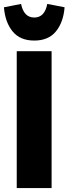

<svg xmlns="http://www.w3.org/2000/svg" viewBox="-48 -955 348 975"><path d="M214 0H37V-695H214ZM-28 -918 59 -935Q73 -866 126 -866Q179 -866 192 -935L280 -918Q274 -842 236 -795.5Q198 -749 126 -749Q54 -749 16 -795.5Q-22 -842 -28 -918Z"/></svg>

Font: Fira Sans Compressed ExtraBold
Style: Regular
Weight: 800
Width: 1
Designer: bBox Type GmbH & Carrois Corporate GbR & Edenspiekermann AG
Foundry: bBox Type GmbH & Carrois Corporate GbR & Edenspiekermann AG
Version: Version 4.301